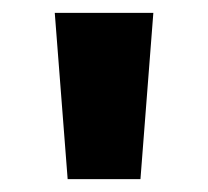

<svg xmlns="http://www.w3.org/2000/svg" viewBox="-20 -978 323 298"><path d="M85 -700 65 -958H218L198 -700Z"/></svg>

Font: Noto Sans Khmer UI ExtraBold
Style: Regular
Weight: 800
Designer: Danh Hong and the Monotype Design Team
Foundry: Monotype Imaging Inc.
Version: Version 2.002; ttfautohint (v1.8.4.7-5d5b)